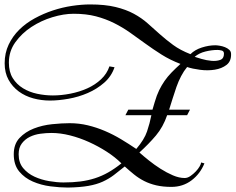

<svg xmlns="http://www.w3.org/2000/svg" viewBox="-20 -814 1061 865"><path d="M558 -320H667L677 -354Q686 -385 697 -407.5Q708 -430 721.5 -449.5Q735 -469 752.5 -487Q770 -505 793 -526Q746 -544 708 -568Q670 -592 635 -617.5Q600 -643 566 -667Q532 -691 494 -710Q456 -729 412 -740.5Q368 -752 312 -752Q267 -752 216 -736.5Q165 -721 121.5 -692.5Q78 -664 49 -623.5Q20 -583 20 -532Q20 -490 37.5 -462Q55 -434 83.5 -416.5Q112 -399 147.5 -391.5Q183 -384 218 -384Q256 -384 297 -392Q338 -400 373.5 -416Q409 -432 435.5 -457Q462 -482 473 -515L496 -511Q482 -470 449.5 -441.5Q417 -413 375.5 -395Q334 -377 288.5 -369Q243 -361 205 -361Q166 -361 129.5 -371Q93 -381 64.5 -402Q36 -423 18.5 -454.5Q1 -486 1 -529Q1 -575 19 -613Q37 -651 67 -680.5Q97 -710 136.5 -731.5Q176 -753 218.5 -767Q261 -781 304.5 -787.5Q348 -794 386 -794Q453 -794 500.5 -782.5Q548 -771 583 -752Q618 -733 645 -709Q672 -685 700 -660Q728 -635 760 -611.5Q792 -588 838 -570Q858 -590 889.5 -600Q921 -610 950 -610Q958 -610 970 -608Q982 -606 993.5 -601.5Q1005 -597 1013 -589.5Q1021 -582 1021 -571Q1022 -538 1000.5 -521.5Q979 -505 947.5 -500Q916 -495 881.5 -499.5Q847 -504 823 -512Q808 -494 796 -471Q784 -448 775 -422.5Q766 -397 758 -371Q750 -345 742 -320H836L823 -295H733Q715 -242 682.5 -203.5Q650 -165 608 -127Q626 -111 651 -91Q676 -71 703.5 -53.5Q731 -36 759 -24Q787 -12 812 -12Q825 -12 838 -21Q851 -30 862 -41.5Q873 -53 879.5 -64.5Q886 -76 886 -82L901 -78Q882 -31 843 -1.5Q804 28 752 28Q714 28 684 21Q654 14 629.5 1.5Q605 -11 584 -28Q563 -45 542 -64Q515 -42 492.5 -25Q470 -8 442.5 4.5Q415 17 378 23.5Q341 30 286 31Q250 31 207.5 25.5Q165 20 128 4Q91 -12 66.5 -41.5Q42 -71 42 -119Q42 -165 68 -192.5Q94 -220 132.5 -235Q171 -250 215 -254.5Q259 -259 294 -259Q336 -259 375.5 -249.5Q415 -240 452.5 -224Q490 -208 525 -187Q560 -166 594 -143Q630 -185 642.5 -222Q655 -259 662 -295H545ZM64 -119Q64 -81 84.5 -56.5Q105 -32 135.5 -18Q166 -4 201.5 2Q237 8 266 8Q308 8 342.5 3.5Q377 -1 408 -11Q439 -21 468 -37.5Q497 -54 527 -78Q499 -106 461 -130.5Q423 -155 381 -174Q339 -193 295.5 -204Q252 -215 212 -215Q188 -215 162 -211.5Q136 -208 114.5 -197.5Q93 -187 78.5 -168Q64 -149 64 -119ZM857 -558Q866 -555 888 -548.5Q910 -542 932.5 -540Q955 -538 972 -544Q989 -550 989 -572Q989 -584 978.5 -586.5Q968 -589 960 -589Q934 -589 905.5 -582Q877 -575 857 -558Z"/></svg>

Font: Lucien Schoenschriftv CAT
Style: Regular
Weight: 400
Designer: Lucian Bernhard 1928
Foundry: CAT-Fonts Peter Wiegel
Version: Version 1.000